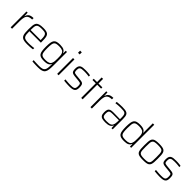

<svg xmlns="http://www.w3.org/2000/svg" viewBox="391 -2454 4371 4371"><g transform="rotate(45 2576.5 -268.5)"><path d="M97 0V-510H135L139 -404H143Q155 -450 180.5 -475Q206 -500 241 -509Q276 -518 318 -518V-471Q246 -471 208 -446Q170 -421 156.5 -372Q143 -323 143 -252V0Z M634 8Q576 8 536.5 0.5Q497 -7 473 -24.5Q449 -42 436 -72Q423 -102 419 -147Q415 -192 415 -254Q415 -328 420 -378.5Q425 -429 445.5 -459.5Q466 -490 511 -504Q556 -518 635 -518Q691 -518 727 -509.5Q763 -501 784 -483.5Q805 -466 815 -435Q825 -404 828 -360Q831 -316 831 -256V-239H461Q461 -177 466.5 -136.5Q472 -96 489.5 -73Q507 -50 543.5 -41.5Q580 -33 642 -33Q668 -33 698.5 -34.5Q729 -36 758.5 -39Q788 -42 811 -46V-5Q791 -1 761.5 2Q732 5 699 6.5Q666 8 634 8ZM785 -258V-296Q785 -357 778 -393Q771 -429 754 -447.5Q737 -466 707 -471.5Q677 -477 632 -477Q574 -477 540 -470Q506 -463 488.5 -442Q471 -421 466 -382Q461 -343 461 -278H805Z M1181 206Q1149 206 1115 205Q1081 204 1049.5 202.5Q1018 201 996 198V158Q1024 160 1055.5 161.5Q1087 163 1117.5 164Q1148 165 1173 165Q1234 165 1270 155Q1306 145 1324.5 120Q1343 95 1349 52Q1355 9 1355 -57V-73H1350Q1338 -43 1314.5 -25.5Q1291 -8 1256 -0.5Q1221 7 1174 7Q1111 7 1072.5 -4.5Q1034 -16 1013 -44.5Q992 -73 984 -124.5Q976 -176 976 -255Q976 -334 984 -385.5Q992 -437 1013 -466Q1034 -495 1073 -506.5Q1112 -518 1174 -518Q1212 -518 1248 -512Q1284 -506 1312 -487Q1340 -468 1354 -429H1359L1362 -510H1401V-71Q1401 7 1393.5 60.5Q1386 114 1363.5 146Q1341 178 1297.5 192Q1254 206 1181 206ZM1189 -34Q1252 -34 1289 -51.5Q1326 -69 1339 -109Q1350 -138 1352.5 -174Q1355 -210 1355 -255Q1355 -300 1353 -334.5Q1351 -369 1342 -395Q1327 -440 1289 -458Q1251 -476 1189 -476Q1134 -476 1101 -468.5Q1068 -461 1051 -438.5Q1034 -416 1028 -372Q1022 -328 1022 -255Q1022 -182 1028 -138Q1034 -94 1051 -71.5Q1068 -49 1101 -41.5Q1134 -34 1189 -34Z M1591 -675V-743H1645V-675ZM1595 0V-510H1641V0Z M1992 8Q1966 8 1934 6.5Q1902 5 1871.5 2.5Q1841 0 1817 -3V-44Q1849 -41 1872.5 -39Q1896 -37 1916 -35.5Q1936 -34 1956.5 -33.5Q1977 -33 2002 -33Q2058 -33 2085 -43Q2112 -53 2121 -75.5Q2130 -98 2130 -135Q2130 -178 2123 -197Q2116 -216 2100.5 -221.5Q2085 -227 2056 -230L1911 -245Q1867 -250 1843 -262.5Q1819 -275 1810 -302Q1801 -329 1801 -372Q1801 -422 1813.5 -451.5Q1826 -481 1851.5 -495.5Q1877 -510 1913 -514Q1949 -518 1995 -518Q2019 -518 2046 -516.5Q2073 -515 2099.5 -512.5Q2126 -510 2147 -505V-465Q2119 -469 2093 -472Q2067 -475 2040.5 -476Q2014 -477 1982 -477Q1942 -477 1911 -472Q1880 -467 1863 -446.5Q1846 -426 1846 -378Q1846 -341 1852.5 -322.5Q1859 -304 1875.5 -297.5Q1892 -291 1921 -288L2063 -274Q2108 -270 2131.5 -258.5Q2155 -247 2165 -219.5Q2175 -192 2175 -135Q2175 -90 2164.5 -62Q2154 -34 2131.5 -19Q2109 -4 2074.5 2Q2040 8 1992 8Z M2369 0V-469H2262V-510H2369V-658H2415V-510H2540V-469H2415V0Z M2666 0V-510H2704L2708 -404H2712Q2724 -450 2749.5 -475Q2775 -500 2810 -509Q2845 -518 2887 -518V-471Q2815 -471 2777 -446Q2739 -421 2725.5 -372Q2712 -323 2712 -252V0Z M3149 8Q3087 8 3047 -3.5Q3007 -15 2988 -46.5Q2969 -78 2969 -139Q2969 -195 2982 -227Q2995 -259 3028 -272Q3061 -285 3121 -285Q3132 -285 3156.5 -284.5Q3181 -284 3212.5 -283.5Q3244 -283 3276 -282.5Q3308 -282 3336 -281V-323Q3336 -377 3329.5 -407.5Q3323 -438 3305 -453.5Q3287 -469 3253 -473Q3219 -477 3165 -477Q3142 -477 3111.5 -475Q3081 -473 3052 -470.5Q3023 -468 3004 -465V-506Q3036 -511 3082.5 -514.5Q3129 -518 3182 -518Q3232 -518 3267.5 -512.5Q3303 -507 3325.5 -494.5Q3348 -482 3360 -460.5Q3372 -439 3377 -406Q3382 -373 3382 -328V0H3343L3340 -80H3336Q3321 -41 3290 -22Q3259 -3 3221.5 2.5Q3184 8 3149 8ZM3155 -32Q3189 -32 3220.5 -35.5Q3252 -39 3276 -51Q3300 -63 3313 -89Q3326 -117 3331 -145.5Q3336 -174 3336 -210V-247H3133Q3086 -247 3060 -239.5Q3034 -232 3024 -209Q3014 -186 3014 -140Q3014 -96 3025.5 -72.5Q3037 -49 3067.5 -40.5Q3098 -32 3155 -32Z M3750 8Q3688 8 3649 -3.5Q3610 -15 3589 -44Q3568 -73 3560 -124Q3552 -175 3552 -255Q3552 -334 3560 -385.5Q3568 -437 3589 -466Q3610 -495 3648.5 -506.5Q3687 -518 3749 -518Q3796 -518 3831 -510.5Q3866 -503 3890 -485.5Q3914 -468 3926 -438H3931V-743H3977V0H3938L3935 -81H3930Q3916 -42 3888 -23Q3860 -4 3824 2Q3788 8 3750 8ZM3765 -34Q3827 -34 3864.5 -51Q3902 -68 3915 -105Q3927 -139 3929 -177Q3931 -215 3931 -267Q3931 -303 3929 -336.5Q3927 -370 3918 -396Q3902 -440 3864.5 -458Q3827 -476 3760 -476Q3708 -476 3675.5 -468.5Q3643 -461 3626 -438.5Q3609 -416 3603.5 -372Q3598 -328 3598 -255Q3598 -182 3604 -138Q3610 -94 3627 -71.5Q3644 -49 3677 -41.5Q3710 -34 3765 -34Z M4364 8Q4302 8 4262 1.5Q4222 -5 4198.5 -22Q4175 -39 4164 -69Q4153 -99 4150 -144.5Q4147 -190 4147 -254Q4147 -319 4150 -364.5Q4153 -410 4164 -440Q4175 -470 4198.5 -487Q4222 -504 4262 -511Q4302 -518 4364 -518Q4425 -518 4465 -511Q4505 -504 4528.5 -487Q4552 -470 4563.5 -440Q4575 -410 4578 -364.5Q4581 -319 4581 -254Q4581 -190 4578 -144.5Q4575 -99 4563.5 -69Q4552 -39 4528.5 -22Q4505 -5 4465 1.5Q4425 8 4364 8ZM4364 -33Q4428 -33 4463 -41.5Q4498 -50 4513 -73Q4528 -96 4531 -140Q4534 -184 4534 -254Q4534 -325 4531 -369Q4528 -413 4513 -436.5Q4498 -460 4463 -468.5Q4428 -477 4364 -477Q4300 -477 4264.5 -468.5Q4229 -460 4214 -436.5Q4199 -413 4196 -369Q4193 -325 4193 -254Q4193 -184 4196 -140Q4199 -96 4214 -73Q4229 -50 4264.5 -41.5Q4300 -33 4364 -33Z M4907 8Q4881 8 4849 6.5Q4817 5 4786.5 2.5Q4756 0 4732 -3V-44Q4764 -41 4787.5 -39Q4811 -37 4831 -35.5Q4851 -34 4871.5 -33.5Q4892 -33 4917 -33Q4973 -33 5000 -43Q5027 -53 5036 -75.5Q5045 -98 5045 -135Q5045 -178 5038 -197Q5031 -216 5015.5 -221.5Q5000 -227 4971 -230L4826 -245Q4782 -250 4758 -262.5Q4734 -275 4725 -302Q4716 -329 4716 -372Q4716 -422 4728.5 -451.5Q4741 -481 4766.5 -495.5Q4792 -510 4828 -514Q4864 -518 4910 -518Q4934 -518 4961 -516.5Q4988 -515 5014.5 -512.5Q5041 -510 5062 -505V-465Q5034 -469 5008 -472Q4982 -475 4955.5 -476Q4929 -477 4897 -477Q4857 -477 4826 -472Q4795 -467 4778 -446.5Q4761 -426 4761 -378Q4761 -341 4767.5 -322.5Q4774 -304 4790.5 -297.5Q4807 -291 4836 -288L4978 -274Q5023 -270 5046.5 -258.5Q5070 -247 5080 -219.5Q5090 -192 5090 -135Q5090 -90 5079.5 -62Q5069 -34 5046.5 -19Q5024 -4 4989.5 2Q4955 8 4907 8Z"/></g></svg>

Font: Saira Thin ExtraLight
Style: Regular
Weight: 250
Version: Version 1.101